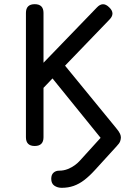

<svg xmlns="http://www.w3.org/2000/svg" viewBox="-20 -698 632 918"><path d="M275 200Q255 200 240 189.8Q225 179.5 225 157Q225 137.5 235.8 127.8Q246.5 118 263 118Q284.5 118 303.5 110.5Q322.5 103 337.8 91.8Q353 80.5 363 69L461 -39L231 -323L188 -278V-42Q188 0 146 0Q104 0 104 -42V-636Q104 -678 146 -678Q188 -678 188 -636V-398L443 -662Q472 -693 502 -663Q533 -634 503 -604L291 -384L535 -86Q550 -68 554 -58.2Q558 -48.5 558 -41Q558 -33.5 554.8 -23.2Q551.5 -13 537 2L433 116Q407.5 144 383 162.8Q358.5 181.5 332.2 190.8Q306 200 275 200Z"/></svg>

Font: Jura Light
Style: Bold
Weight: 700
Version: Version 5.104